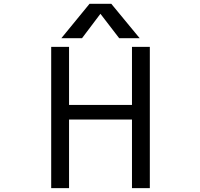

<svg xmlns="http://www.w3.org/2000/svg" viewBox="-20 -976 1040 998"><path d="M706.1 -777.3H599.6L502 -904.3L406.2 -777.3H298.8L445.3 -956.1H558.6ZM338.9 -732.4V-430.7H666V-732.4H758.8V2H666V-354.5H338.9V2H246.1V-732.4Z"/></svg>

Font: GenEi Gothic M Regular
Style: Regular
Weight: 400
Designer: o_tamon (Modified); [Source Han Sans]
Ryoko NISHIZUKA  (kana & ideographs); Paul D. Hunt (Latin, Greek & Cyrillic); Wenl
Version: Version 1.1a;Original Version 1.004